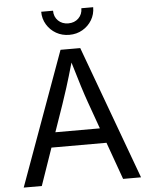

<svg xmlns="http://www.w3.org/2000/svg" viewBox="-61 -992 813 1042"><g transform="rotate(-5 345.0 -471.0)"><path d="M25.4 0 289.6 -727.5H397L664.6 0H566.9L494.1 -203.1H194.3L124 0ZM222.7 -284.2H465.3L412.6 -431.6Q399.4 -468.3 382.8 -521.2Q366.2 -574.2 342.8 -653.3Q319.8 -572.8 302.7 -519Q285.6 -465.3 273.9 -431.6ZM344.7 -804.2Q305.2 -804.2 273.2 -822.5Q241.2 -840.8 222.2 -872.3Q203.1 -903.8 203.1 -942.4H267.6Q267.6 -909.2 289.3 -887.9Q311 -866.7 344.7 -866.7Q378.4 -866.7 400.1 -887.9Q421.9 -909.2 421.9 -942.4H486.3Q486.3 -903.8 467.5 -872.6Q448.7 -841.3 416.7 -822.8Q384.8 -804.2 344.7 -804.2Z"/></g></svg>

Font: Inter
Style: Regular
Weight: 400
Designer: Rasmus Andersson
Foundry: rsms
Version: Version 4.001;git-9221beed3